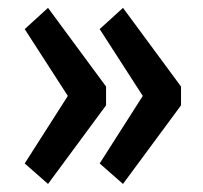

<svg xmlns="http://www.w3.org/2000/svg" viewBox="-20 -509 508 481"><path d="M100.3 -48.2 41.9 -99.5 149.9 -268.7 41.9 -436.1 100.3 -489.3 245.7 -292.2V-245.1ZM288.1 -48.2 229.7 -99.5 337.7 -268.7 229.7 -436.1 288.1 -489.3 433.5 -292.2V-245.1Z"/></svg>

Font: Reddit Sans Condensed
Style: Regular
Weight: 400
Designer: Stephen Hutchings
Foundry: Reddit
Version: Version 1.014